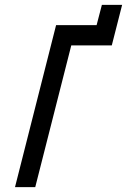

<svg xmlns="http://www.w3.org/2000/svg" viewBox="-20 -770 522 790"><path d="M125 0H41.7L210.8 -666.7H377.5L399.2 -750H482.5L440 -583.3H273.3Z"/></svg>

Font: Yulong
Style: Italic
Weight: 400
Italic angle: -14.25°
Designer: GGBotNet
Foundry: f0n7.com
Version: 1.00